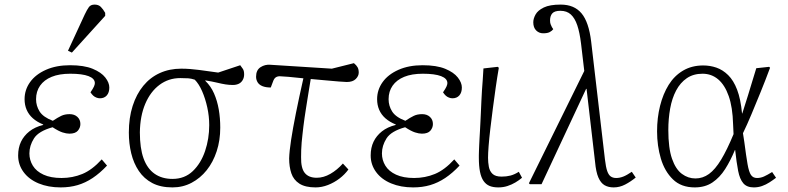

<svg xmlns="http://www.w3.org/2000/svg" viewBox="-20 -802 3430 836"><path d="M244 14Q190 14 148 -3.5Q106 -21 82.5 -53Q59 -85 59 -125Q59 -159 71.5 -185Q84 -211 108 -230Q132 -249 168 -258V-260Q141 -271 123 -287Q105 -303 96 -324Q87 -345 87 -370Q87 -411 111 -444.5Q135 -478 180 -498Q225 -518 285 -518Q346 -518 383.5 -502.5Q421 -487 438.5 -464.5Q456 -442 456 -421Q456 -399 445 -386.5Q434 -374 415 -374Q408 -374 400 -377Q392 -380 386 -385.5Q380 -391 374 -400Q385 -416 389 -425Q393 -434 393 -440Q393 -460 365.5 -470.5Q338 -481 286 -481Q238 -481 205 -467.5Q172 -454 154.5 -429Q137 -404 137 -370Q137 -341 152.5 -316.5Q168 -292 210 -276Q231 -290 246.5 -297.5Q262 -305 283 -305Q304 -305 317 -293Q330 -281 330 -262Q330 -246 319 -233Q308 -220 282 -220Q269 -220 252 -225.5Q235 -231 209 -248Q148 -231 128 -199.5Q108 -168 108 -134Q108 -105 123 -80.5Q138 -56 169.5 -41.5Q201 -27 248 -27Q296 -27 338.5 -44.5Q381 -62 423 -108L446 -81Q415 -48 383.5 -27Q352 -6 318 4Q284 14 244 14ZM293 -573 276 -581 349 -739Q359 -760 367 -771Q375 -782 392 -782Q409 -782 419 -772Q429 -762 438 -746V-733Z M731 14Q679 14 643 -5Q607 -24 584.5 -57.5Q562 -91 551.5 -134Q541 -177 541 -225Q541 -289 557.5 -340.5Q574 -392 604 -428.5Q634 -465 676 -484Q718 -503 769 -503Q789 -503 808 -501.5Q827 -500 846.5 -497.5Q866 -495 886.5 -492Q907 -489 930 -486L1026 -518Q1032 -510 1037.5 -502Q1043 -494 1043 -478Q1043 -464 1036.5 -453Q1030 -442 1019 -437Q1008 -432 994 -432Q978 -432 962 -434.5Q946 -437 925.5 -442Q905 -447 874 -452V-450Q898 -427 912 -395Q926 -363 932.5 -325.5Q939 -288 939 -246Q939 -191 923.5 -143.5Q908 -96 880 -61Q852 -26 814 -6Q776 14 731 14ZM731 -23Q784 -23 819.5 -57Q855 -91 873 -144.5Q891 -198 891 -257Q891 -296 882.5 -334.5Q874 -373 860 -405Q846 -437 828 -455Q813 -460 800.5 -461Q788 -462 765 -462Q714 -462 674.5 -432.5Q635 -403 612.5 -350Q590 -297 589 -226Q589 -157 605 -112.5Q621 -68 653 -45.5Q685 -23 731 -23Z M1354 14Q1309 14 1283.5 -2.5Q1258 -19 1248.5 -47.5Q1239 -76 1239 -112Q1240 -144 1247.5 -193Q1255 -242 1268.5 -309.5Q1282 -377 1301 -461Q1265 -465 1236 -467.5Q1207 -470 1198 -470Q1188 -470 1180.5 -465Q1173 -460 1168 -445L1159 -421Q1137 -421 1122.5 -427Q1108 -433 1101.5 -444Q1095 -455 1095 -468Q1095 -497 1114.5 -509.5Q1134 -522 1157 -520L1425 -503L1521 -527Q1532 -518 1537 -509Q1542 -500 1542 -486Q1542 -471 1529 -458Q1516 -445 1490 -445Q1481 -445 1456.5 -447Q1432 -449 1399.5 -452Q1367 -455 1333 -458Q1329 -435 1325.5 -412.5Q1322 -390 1318.5 -369Q1315 -348 1312 -328Q1309 -308 1306 -288.5Q1303 -269 1301 -251Q1299 -233 1297 -216Q1295 -199 1293.5 -182Q1292 -165 1291.5 -149Q1291 -133 1291 -118Q1290 -70 1307 -49Q1324 -28 1359 -28Q1389 -28 1418.5 -45Q1448 -62 1473 -90L1497 -64Q1481 -42 1458 -24.5Q1435 -7 1408 3.5Q1381 14 1354 14Z M1779 14Q1725 14 1683 -3.5Q1641 -21 1617.5 -53Q1594 -85 1594 -125Q1594 -159 1606.5 -185Q1619 -211 1643 -230Q1667 -249 1703 -258V-260Q1676 -271 1658 -287Q1640 -303 1631 -324Q1622 -345 1622 -370Q1622 -411 1646 -444.5Q1670 -478 1715 -498Q1760 -518 1820 -518Q1881 -518 1918.5 -502.5Q1956 -487 1973.5 -464.5Q1991 -442 1991 -421Q1991 -399 1980 -386.5Q1969 -374 1950 -374Q1943 -374 1935 -377Q1927 -380 1921 -385.5Q1915 -391 1909 -400Q1920 -416 1924 -425Q1928 -434 1928 -440Q1928 -460 1900.5 -470.5Q1873 -481 1821 -481Q1773 -481 1740 -467.5Q1707 -454 1689.5 -429Q1672 -404 1672 -370Q1672 -341 1687.5 -316.5Q1703 -292 1745 -276Q1766 -290 1781.5 -297.5Q1797 -305 1818 -305Q1839 -305 1852 -293Q1865 -281 1865 -262Q1865 -246 1854 -233Q1843 -220 1817 -220Q1804 -220 1787 -225.5Q1770 -231 1744 -248Q1683 -231 1663 -199.5Q1643 -168 1643 -134Q1643 -105 1658 -80.5Q1673 -56 1704.5 -41.5Q1736 -27 1783 -27Q1831 -27 1873.5 -44.5Q1916 -62 1958 -108L1981 -81Q1950 -48 1918.5 -27Q1887 -6 1853 4Q1819 14 1779 14Z M2150 14Q2127 14 2111.5 7.5Q2096 1 2085.5 -14Q2075 -29 2070 -54Q2065 -79 2065 -115Q2065 -119 2065 -126.5Q2065 -134 2065.5 -145Q2066 -156 2066.5 -169.5Q2067 -183 2068 -199.5Q2069 -216 2070 -234.5Q2071 -253 2072 -273.5Q2073 -294 2074 -316Q2075 -338 2076 -361Q2077 -384 2078.5 -407.5Q2080 -431 2082 -455.5Q2084 -480 2085 -504L2147 -511L2152 -507Q2145 -467 2138.5 -421.5Q2132 -376 2126 -330Q2120 -284 2115 -241.5Q2110 -199 2107.5 -166.5Q2105 -134 2105 -115Q2105 -95 2108.5 -76Q2112 -57 2124.5 -45Q2137 -33 2164 -33Q2185 -33 2202.5 -37.5Q2220 -42 2239 -54L2253 -28Q2240 -17 2224 -7.5Q2208 2 2189.5 8Q2171 14 2150 14Z M2652 14Q2629 14 2612.5 4.5Q2596 -5 2585.5 -29Q2575 -53 2571 -97L2534 -415H2532L2338 0H2287L2283 -4L2524 -493L2510 -612Q2504 -661 2493.5 -692Q2483 -723 2465.5 -739Q2448 -755 2420 -755Q2395 -755 2385 -744Q2375 -733 2375 -713Q2375 -703 2377.5 -696.5Q2380 -690 2383 -684L2389 -675Q2384 -668 2374 -662.5Q2364 -657 2345 -657Q2327 -657 2314.5 -669.5Q2302 -682 2302 -705Q2302 -721 2312 -739Q2322 -757 2348 -769.5Q2374 -782 2421 -782Q2451 -782 2473.5 -772.5Q2496 -763 2512 -744Q2528 -725 2538.5 -694Q2549 -663 2554 -621L2614 -108Q2618 -74 2624 -57Q2630 -40 2639.5 -33.5Q2649 -27 2663 -27Q2678 -27 2693.5 -33Q2709 -39 2731 -54L2748 -29Q2726 -11 2702 1.5Q2678 14 2652 14Z M3005 14Q2946 14 2910 -21Q2874 -56 2857.5 -111.5Q2841 -167 2841 -230Q2841 -289 2854 -341Q2867 -393 2891.5 -432.5Q2916 -472 2954 -494.5Q2992 -517 3042 -517Q3072 -517 3099.5 -507.5Q3127 -498 3150.5 -475Q3174 -452 3189.5 -411.5Q3205 -371 3211 -308H3212Q3226 -351 3236.5 -385.5Q3247 -420 3256 -449.5Q3265 -479 3273 -505L3329 -511L3333 -507Q3313 -453 3292 -401.5Q3271 -350 3252 -304.5Q3233 -259 3215 -222L3221 -183Q3229 -121 3235 -87Q3241 -53 3250 -40Q3259 -27 3276 -27Q3292 -27 3306.5 -33.5Q3321 -40 3342 -53L3359 -28Q3346 -18 3330.5 -8Q3315 2 3298 8Q3281 14 3262 14Q3232 14 3216.5 -4Q3201 -22 3194 -58Q3187 -94 3181 -149H3180Q3161 -103 3137.5 -66Q3114 -29 3082 -7.5Q3050 14 3005 14ZM3008 -25Q3040 -25 3067 -44.5Q3094 -64 3120 -107Q3146 -150 3174 -218L3172 -261Q3170 -335 3153 -383.5Q3136 -432 3107 -456.5Q3078 -481 3039 -481Q2999 -481 2970.5 -461.5Q2942 -442 2924 -408Q2906 -374 2898 -329.5Q2890 -285 2890 -236Q2890 -157 2906 -111Q2922 -65 2949 -45Q2976 -25 3008 -25Z"/></svg>

Font: Literata 18pt ExtraLight
Style: Italic
Weight: 250
Italic angle: -2°
Designer: Latin by Veronika Burian and Jose Scaglione. Greek by Irene Vlachou. Cyrillic by Vera Evstafieva
Foundry: TypeTogether
Version: Version 3.103;gftools[0.9.29]